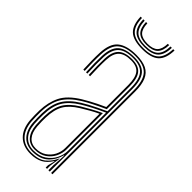

<svg xmlns="http://www.w3.org/2000/svg" viewBox="-241 -767 809 809"><g transform="rotate(45 163.0 -363.0)"><path d="M259.2 0V-492Q259.2 -549.5 236.8 -574.5Q214.2 -599.5 162.2 -599.5Q108.8 -599.5 82.6 -577.6Q56.5 -555.8 54.2 -501.8Q53.2 -479.8 53.6 -454.5Q54 -429.2 55.2 -404H47.2Q46 -429.8 45.6 -454.9Q45.2 -480 46.2 -502Q48.5 -560 76.9 -583Q105.2 -606 162.2 -606Q199.8 -606 222.9 -594.5Q246 -583 256.6 -557.9Q267.2 -532.8 267.2 -492V0ZM140.2 -14.2Q173.8 -14.2 196.8 -29.6Q219.8 -45 231.6 -68.5Q243.5 -92 243.5 -116.5V-343.5Q214 -330.5 188.1 -316.9Q162.2 -303.2 144 -292Q101 -265.5 82.2 -233.6Q63.5 -201.8 62.2 -150Q62 -134 62.1 -123.1Q62.2 -112.2 63.2 -96.8Q66.2 -56.5 86.5 -35.4Q106.8 -14.2 140.2 -14.2ZM140.2 -20.5Q109.5 -20.5 91.8 -40.6Q74 -60.8 71.2 -97.8Q70 -115.5 70 -125.4Q70 -135.2 70.2 -149.5Q71.5 -199.8 89.2 -230Q107 -260.2 148.5 -285.8Q167.8 -297.5 190.4 -310Q213 -322.5 235.2 -332.5V-116.5Q235.2 -94 224.8 -71.9Q214.2 -49.8 193.2 -35.1Q172.2 -20.5 140.2 -20.5ZM140.2 -27Q167.5 -27 186.9 -39.9Q206.2 -52.8 216.8 -73.2Q227.2 -93.8 227.2 -116.5V-320.8Q207 -311.2 189.2 -301Q171.5 -290.8 152.2 -279Q112.8 -254.8 96.1 -225.9Q79.5 -197 78.2 -149.2Q78 -136.8 78 -126Q78 -115.2 79.2 -97.5Q81.8 -63.8 97.5 -45.4Q113.2 -27 140.2 -27ZM140.2 5Q95.8 5 69.4 -20.9Q43 -46.8 39.2 -96Q38.2 -111 38.1 -123.1Q38 -135.2 38.2 -151Q39.5 -201 58.5 -239.5Q77.5 -278 131.5 -311.2Q144.8 -319.2 159.8 -327.5Q174.8 -335.8 191.6 -344.1Q208.5 -352.5 227.2 -360.8V-492Q227.2 -535 212.2 -554.5Q197.2 -574 162.2 -574Q124 -574 105.9 -556.8Q87.8 -539.5 86.2 -500.5Q85.2 -478.5 85.6 -454.2Q86 -430 87.2 -404H79.2Q77.8 -433 77.6 -457Q77.5 -481 78.2 -500.8Q80 -542.5 99.6 -561.5Q119.2 -580.5 162.2 -580.5Q201.2 -580.5 218.2 -559.5Q235.2 -538.5 235.2 -492V-355.8Q206.5 -343 179.8 -329.4Q153 -315.8 135.5 -304.8Q89.2 -276.2 68.4 -241.1Q47.5 -206 46.2 -150.8Q46 -135 46.1 -123.4Q46.2 -111.8 47.2 -96.2Q50.8 -50.5 74.9 -26Q99 -1.5 140.2 -1.5Q182.5 -1.5 205.1 -20Q227.8 -38.5 240.2 -67.2H242.2L235 -20.5V0H227V-13.8L235 -44.5H233Q216.8 -18 194.5 -6.5Q172.2 5 140.2 5ZM243 0V-29.5L246.8 -90.8H244.8Q235.5 -54.8 209.9 -31.2Q184.2 -7.8 140.2 -7.8Q101.8 -7.8 80 -31.4Q58.2 -55 55.2 -96.8Q54.2 -113 54.1 -124.1Q54 -135.2 54.2 -150.2Q55.5 -204.2 75.4 -237.6Q95.2 -271 140 -298.5Q152.5 -306.2 168.1 -314.8Q183.8 -323.2 202.8 -332.6Q221.8 -342 243.5 -351.8V-492Q243.5 -542 224.6 -564.4Q205.8 -586.8 162.2 -586.8Q114.8 -586.8 93.5 -566.6Q72.2 -546.5 70.2 -501Q69.5 -482.8 69.6 -457.6Q69.8 -432.5 71.2 -404H63.2Q61.8 -432.2 61.6 -457.1Q61.5 -482 62.2 -501.2Q64.2 -550.5 87.6 -571.9Q111 -593.2 162.2 -593.2Q210 -593.2 230.6 -569.5Q251.2 -545.8 251.2 -492V0ZM161.2 -640Q108.5 -640 85.1 -661.5Q61.8 -683 60.2 -732.5H68.2Q69.5 -686.5 91.2 -666.5Q113 -646.5 161.2 -646.5Q209.8 -646.5 231.4 -666.5Q253 -686.5 254.2 -732.5H262.2Q260.8 -683 237.4 -661.5Q214 -640 161.2 -640ZM161.2 -652.8Q117 -652.8 97.2 -671.2Q77.5 -689.8 76.2 -732.5H84.2Q85.5 -693.2 103.4 -676.2Q121.2 -659.2 161.2 -659.2Q201.5 -659.2 219.4 -676.2Q237.2 -693.2 238.2 -732.5H246.2Q245 -689.8 225.2 -671.2Q205.5 -652.8 161.2 -652.8ZM161.2 -665.5Q125.5 -665.5 109.5 -681.1Q93.5 -696.8 92.2 -732.5H100.2Q101.2 -700 115.4 -686Q129.5 -672 161.2 -672Q193 -672 207.1 -686Q221.2 -700 222.2 -732.5H230.2Q229.2 -696.8 213.1 -681.1Q197 -665.5 161.2 -665.5Z"/></g></svg>

Font: Big Shoulders Inline Text SC Thin
Style: Regular
Weight: 100
Designer: Patric King
Foundry: XO Type Co
Version: Version 2.002